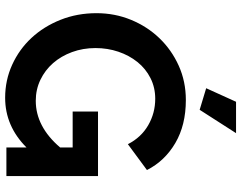

<svg xmlns="http://www.w3.org/2000/svg" viewBox="-118 -838 960 765"><g transform="rotate(90 362.5 -455.0)"><path d="M417 -770 331 -796 385 -915H510ZM567 -80Q482 5 369 5Q299 5 237.5 -23Q176 -51 130.5 -100Q85 -149 58.5 -215.5Q32 -282 32 -359Q32 -432 58.5 -496.5Q85 -561 131.5 -609.5Q178 -658 241 -686.5Q304 -715 378 -715Q478 -715 549.5 -673Q621 -631 657 -560L554 -484Q527 -537 478.5 -565Q430 -593 373 -593Q328 -593 290.5 -574Q253 -555 226.5 -522Q200 -489 185.5 -446Q171 -403 171 -355Q171 -305 187 -261.5Q203 -218 231 -186Q259 -154 297.5 -135.5Q336 -117 381 -117Q484 -117 567 -214V-264H424V-365H681V0H567Z"/></g></svg>

Font: IngvarSans
Style: Bold
Weight: 700
Version: Version 3.000